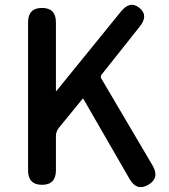

<svg xmlns="http://www.w3.org/2000/svg" viewBox="-20 -770 703 800"><path d="M155 0Q97 0 97 -60V-677Q97 -737 155 -737Q213 -737 213 -677V-393Q213 -388 216 -392L484 -722Q522 -769 561 -737Q600 -706 562 -659L404 -460Q397 -452 402 -443L616 -80Q646 -28 598 0Q550 28 520 -24L328 -357Q326 -361 323 -357L225 -237Q213 -222 213 -203V-60Q213 0 155 0Z"/></svg>

Font: Resource Han Rounded CN Medium
Style: Regular
Weight: 500
Designer: Cyano Hao (round all glyphs); Ryoko NISHIZUKA 西塚涼子 (kana, bopomofo & ideographs); Paul D. Hunt (Latin, Greek & Cyrillic)
Foundry: Cyano Hao
Version: 0.990